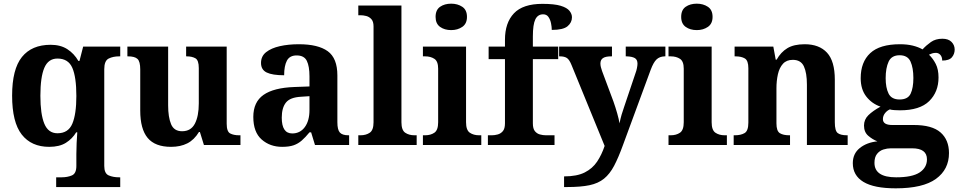

<svg xmlns="http://www.w3.org/2000/svg" viewBox="-20 -790 5224 1046"><path d="M286 229V176H315Q348 176 372 165.5Q396 155 396 114V49Q396 24 397.5 -11Q399 -46 401 -69H395Q374 -34 339 -12Q304 10 248 10Q151 10 98.5 -57Q46 -124 46 -269Q46 -413 99.5 -479.5Q153 -546 256 -546Q310 -546 347 -522Q384 -498 407 -458H413L433 -536H635V-483H629Q596 -483 572 -471Q548 -459 548 -413V114Q548 155 572 165.5Q596 176 629 176H635V229ZM293 -64Q352 -64 374 -116Q396 -168 396 -267Q396 -370 374 -420.5Q352 -471 293 -471Q243 -471 221.5 -420.5Q200 -370 200 -268Q200 -168 221.5 -116Q243 -64 293 -64Z M912 10Q825 10 784.5 -38.5Q744 -87 744 -188V-412Q744 -455 729 -469Q714 -483 677 -483H674V-536H896V-216Q896 -152 912 -113.5Q928 -75 972 -75Q1020 -75 1041.5 -116Q1063 -157 1063 -227V-419Q1063 -462 1044.5 -472.5Q1026 -483 997 -483H994V-536H1215V-116Q1215 -73 1234 -63Q1253 -53 1282 -53H1290V0H1091L1069 -71H1064Q1038 -28 1000.5 -9Q963 10 912 10Z M1517 10Q1451 10 1405.5 -30Q1360 -70 1360 -153Q1360 -234 1415.5 -273Q1471 -312 1584 -316L1666 -319V-374Q1666 -429 1651.5 -458.5Q1637 -488 1596 -488Q1558 -488 1543 -459.5Q1528 -431 1528 -380Q1464 -380 1433 -395Q1402 -410 1402 -447Q1402 -484 1430 -506Q1458 -528 1504.5 -538.5Q1551 -549 1608 -549Q1713 -549 1765.5 -511Q1818 -473 1818 -379V-124Q1818 -83 1831.5 -68Q1845 -53 1878 -53H1882V0H1696L1675 -69H1666Q1644 -42 1624 -24.5Q1604 -7 1579.5 1.5Q1555 10 1517 10ZM1572 -63Q1615 -63 1640.5 -97.5Q1666 -132 1666 -191V-266L1621 -263Q1561 -260 1538 -231.5Q1515 -203 1515 -149Q1515 -63 1572 -63Z M1932 0V-53H1944Q1974 -53 1994.5 -67Q2015 -81 2015 -124V-646Q2015 -673 2003 -686Q1991 -699 1974.5 -703Q1958 -707 1944 -707H1932V-760H2167V-124Q2167 -81 2187.5 -67Q2208 -53 2238 -53H2250V0Z M2438 -626Q2402 -626 2377.5 -643.5Q2353 -661 2353 -698Q2353 -736 2377.5 -753Q2402 -770 2438 -770Q2473 -770 2498.5 -753Q2524 -736 2524 -698Q2524 -661 2498.5 -643.5Q2473 -626 2438 -626ZM2284 0V-53H2296Q2326 -53 2346.5 -67Q2367 -81 2367 -124V-416Q2367 -456 2346.5 -469.5Q2326 -483 2296 -483H2284V-536H2519V-124Q2519 -81 2539.5 -67Q2560 -53 2590 -53H2602V0Z M2638 0V-53H2660Q2675 -53 2691.5 -57.5Q2708 -62 2719.5 -75.5Q2731 -89 2731 -118V-468H2642V-536H2731V-573Q2731 -666 2780 -717.5Q2829 -769 2935 -769Q3000 -769 3034.5 -758.5Q3069 -748 3082.5 -731Q3096 -714 3096 -696Q3096 -667 3072 -647Q3048 -627 2986 -627Q2986 -643 2982 -663Q2978 -683 2968 -697.5Q2958 -712 2939 -712Q2910 -712 2896.5 -684.5Q2883 -657 2883 -591V-536H3021V-468H2883V-118Q2883 -89 2894 -75.5Q2905 -62 2921.5 -57.5Q2938 -53 2954 -53H3001V0Z M3053 171Q3123 171 3165.5 149.5Q3208 128 3233 90.5Q3258 53 3274 5L3094 -435Q3082 -465 3068.5 -474Q3055 -483 3030 -483H3026V-536H3314V-483H3310Q3279 -483 3265 -473.5Q3251 -464 3251 -444Q3251 -435 3253.5 -424.5Q3256 -414 3260 -403L3322 -237Q3333 -206 3342.5 -172.5Q3352 -139 3355 -118Q3360 -143 3366.5 -165.5Q3373 -188 3380 -207L3443 -394Q3447 -404 3450 -419Q3453 -434 3453 -443Q3453 -465 3438.5 -473.5Q3424 -482 3394 -483H3389V-536H3605V-483H3601Q3573 -482 3556.5 -466Q3540 -450 3525 -410L3374 0Q3349 69 3325.5 113.5Q3302 158 3270.5 183.5Q3239 209 3191.5 219Q3144 229 3070 229H3053Z M3776 -626Q3740 -626 3715.5 -643.5Q3691 -661 3691 -698Q3691 -736 3715.5 -753Q3740 -770 3776 -770Q3811 -770 3836.5 -753Q3862 -736 3862 -698Q3862 -661 3836.5 -643.5Q3811 -626 3776 -626ZM3622 0V-53H3634Q3664 -53 3684.5 -67Q3705 -81 3705 -124V-416Q3705 -456 3684.5 -469.5Q3664 -483 3634 -483H3622V-536H3857V-124Q3857 -81 3877.5 -67Q3898 -53 3928 -53H3940V0Z M3977 0V-53H3983Q4016 -53 4036.5 -65Q4057 -77 4057 -122V-418Q4057 -460 4038 -471.5Q4019 -483 3986 -483H3982V-536H4193L4206 -465H4211Q4234 -506 4269.5 -527.5Q4305 -549 4364 -549Q4443 -549 4485.5 -503Q4528 -457 4528 -356V-124Q4528 -77 4544 -65Q4560 -53 4594 -53H4598V0H4376V-329Q4376 -393 4359.5 -428.5Q4343 -464 4299 -464Q4265 -464 4245.5 -442.5Q4226 -421 4218 -385.5Q4210 -350 4210 -309V-118Q4210 -76 4228.5 -64.5Q4247 -53 4280 -53H4284V0Z M4860 236Q4742 236 4684 201Q4626 166 4626 99Q4626 47 4664 16.5Q4702 -14 4760 -20Q4734 -30 4710.5 -50Q4687 -70 4687 -106Q4687 -139 4711 -162.5Q4735 -186 4777 -209Q4730 -225 4699.5 -264Q4669 -303 4669 -364Q4669 -452 4721 -500.5Q4773 -549 4883 -549Q4922 -549 4952.5 -541.5Q4983 -534 5006 -521Q5026 -543 5051.5 -561Q5077 -579 5114 -579Q5147 -579 5164 -561.5Q5181 -544 5181 -520Q5181 -496 5166 -478Q5151 -460 5113 -460Q5113 -480 5103 -491Q5093 -502 5079 -502Q5067 -502 5058 -499Q5049 -496 5041 -492Q5063 -471 5078 -441.5Q5093 -412 5093 -368Q5093 -289 5042 -239Q4991 -189 4883 -189Q4872 -189 4854 -190Q4836 -191 4828 -194Q4813 -188 4801.5 -173.5Q4790 -159 4790 -141Q4790 -109 4841 -109H4958Q5058 -109 5104 -68.5Q5150 -28 5150 44Q5150 133 5079 184.5Q5008 236 4860 236ZM4881 -248Q4926 -248 4941 -279.5Q4956 -311 4956 -365Q4956 -420 4940.5 -454.5Q4925 -489 4881 -489Q4837 -489 4821 -454Q4805 -419 4805 -364Q4805 -312 4821 -280Q4837 -248 4881 -248ZM4862 176Q4950 176 4990 149.5Q5030 123 5030 78Q5030 18 4949 18H4833Q4813 18 4792.5 24.5Q4772 31 4758 48.5Q4744 66 4744 97Q4744 176 4862 176Z"/></svg>

Font: Noto Serif Sinhala
Style: Bold
Weight: 700
Designer: Jelle Bosma - Monotype Design Team
Foundry: Monotype Imaging Inc.
Version: Version 2.007; ttfautohint (v1.8.4.7-5d5b)